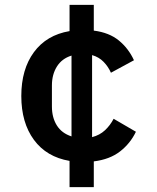

<svg xmlns="http://www.w3.org/2000/svg" viewBox="-20 -650 640 784"><path d="M264 114V7Q170 -9 118.5 -79Q67 -149 67 -258Q67 -367 118.5 -437Q170 -507 264 -523V-630H363V-525Q426 -517 465.5 -484.5Q505 -452 527 -404L433 -353Q422 -378 403 -397.5Q384 -417 356 -425V-90Q387 -98 408.5 -118Q430 -138 444 -165L535 -112Q512 -64 470 -31.5Q428 1 363 9V114ZM192 -215Q192 -170 212 -138Q232 -106 272 -93V-423Q233 -411 212.5 -378.5Q192 -346 192 -301Z"/></svg>

Font: IBM Plex Mono SmBld
Style: Regular
Weight: 600
Monospace: yes
Designer: Mike Abbink, Paul van der Laan, Pieter van Rosmalen
Foundry: Bold Monday
Version: Version 2.3